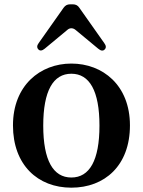

<svg xmlns="http://www.w3.org/2000/svg" viewBox="-20 -845 661 888"><path d="M310 23C464 23 581 -79 581 -265C581 -451 455 -551 310 -551C166 -551 40 -450 40 -265C40 -82 155 23 310 23ZM158 -616C165 -609 175 -610 187 -620L293 -708C304 -717 318 -716 329 -707L434 -620C446 -610 456 -608 464 -616C472 -624 471 -634 462 -646L347 -809C340 -820 330 -825 317 -825H304C291 -825 282 -820 274 -809L159 -646C150 -634 150 -624 158 -616ZM180 -264C180 -425 226 -504 310 -504C394 -504 440 -425 440 -264C440 -103 394 -24 310 -24C226 -24 180 -103 180 -264Z"/></svg>

Font: 寒蝉锦书宋Pro Soft
Style: Regular
Weight: 700
Designer: 寒蝉锦书宋{Warren} 思源宋体{Ryoko NISHIZUKA 西塚涼子 (kana & ideographs); Frank Grießhammer (Latin, Greek & Cyrillic); Wenlong ZHANG 
Foundry: Adobe & ChillType
Version: Version 2.000;Glyphs 3.1.1 (3135)